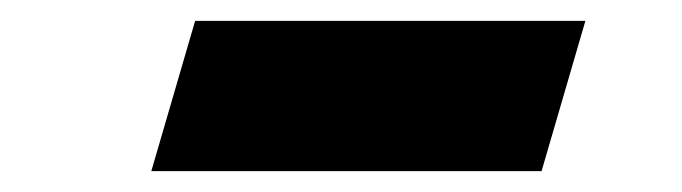

<svg xmlns="http://www.w3.org/2000/svg" viewBox="-20 -422 654 184"><path d="M125 -258 167 -402H541L499 -258Z"/></svg>

Font: Intel One Mono
Style: Bold Italic
Weight: 700
Italic angle: -16°
Monospace: yes
Designer: Fred Shallcrass
Foundry: Frere-Jones Type LLC
Version: Version 1.400;hotconv 1.1.0;makeotfexe 2.6.0;FJTRelease1.4